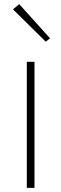

<svg xmlns="http://www.w3.org/2000/svg" viewBox="-20 -904 295 924"><path d="M109 0V-606.5H146V0ZM200 -703.5 42.5 -859 72.5 -884 221 -719.5Z"/></svg>

Font: Karla ExtraLight
Style: Regular
Weight: 250
Designer: Jonathan Pinhorn
Version: Version 2.004;gftools[0.9.33]